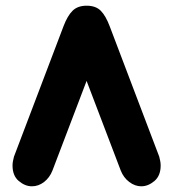

<svg xmlns="http://www.w3.org/2000/svg" viewBox="-20 -651 608 674"><path d="M284 -367 164 -52Q154 -27 134.5 -12Q115 3 92 3Q68 3 46 -15.5Q24 -34 24 -70Q24 -78 25.5 -85.5Q27 -93 29 -101L203 -559Q217 -596 235 -613.5Q253 -631 284 -631Q316 -631 333.5 -613.5Q351 -596 365 -559L539 -101Q541 -93 542.5 -85.5Q544 -78 544 -70Q544 -34 522 -15.5Q500 3 476 3Q454 3 434 -12Q414 -27 404 -52Z"/></svg>

Font: Beiruti Black
Style: Regular
Weight: 900
Designer: Arlette Boutros
Foundry: Boutros
Version: Version 1.41